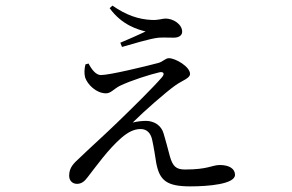

<svg xmlns="http://www.w3.org/2000/svg" viewBox="-20 -612 1040 683"><path d="M284 -383C280 -367 279 -351 283 -336C291 -312 322 -280 357 -280C374 -280 383 -294 405 -306C446 -326 514 -347 544 -354C561 -359 568 -351 556 -337C525 -301 453 -230 396 -175C358 -138 296 -82 264 -51C242 -31 226 -16 226 13C226 31 238 42 254 42C270 42 281 33 292 18C321 -19 364 -80 411 -121C434 -141 456 -153 480 -153C504 -153 516 -137 521 -116C527 -89 532 -57 536 -31C548 30 573 51 657 51C721 51 816 43 816 10C816 -12 795 -25 762 -25C734 -25 721 -9 638 -9C606 -9 594 -21 584 -57C578 -81 569 -113 562 -137C554 -166 528 -182 499 -182C485 -182 467 -180 452 -176C494 -218 570 -284 602 -307C628 -326 656 -333 656 -349C656 -375 604 -405 581 -405C568 -405 561 -393 543 -388C498 -376 370 -345 339 -345C322 -345 307 -363 295 -386ZM498 -500C475 -489 439 -473 408 -460L414 -445C447 -454 513 -475 545 -478C565 -479 580 -478 598 -478C619 -478 628 -488 628 -499C628 -526 596 -546 569 -546C557 -546 545 -540 520 -541C473 -543 429 -558 380 -592L370 -583C414 -522 471 -507 498 -500Z"/></svg>

Font: Source Han Serif AKR9
Style: Regular
Weight: 400
Designer: Ryoko NISHIZUKA 西塚涼子 (kana & ideographs); Frank Grießhammer (Latin, Greek & Cyrillic); Sandoll Communications 산돌커뮤니케이션, 
Foundry: Adobe Systems Incorporated
Version: Version 1.005;hotconv 1.0.107;makeotfexe 2.5.65593